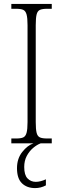

<svg xmlns="http://www.w3.org/2000/svg" viewBox="-20 -734 324 983"><path d="M38 0V-25H63Q87 -25 99 -30.5Q111 -36 116 -54Q121 -72 121 -109V-605Q121 -642 116 -660Q111 -678 99 -683.5Q87 -689 63 -689H38V-714H245V-689H221Q197 -689 184.5 -683.5Q172 -678 167.5 -660Q163 -642 163 -605V-109Q163 -72 167.5 -54Q172 -36 184.5 -30.5Q197 -25 221 -25H245V0ZM160 229Q118 229 92.5 204.5Q67 180 67 127Q67 78 94 44Q121 10 151 0H188Q169 7 149.5 23.5Q130 40 117 64.5Q104 89 104 121Q104 162 121 179.5Q138 197 163 197Q187 197 215 184V215Q189 229 160 229Z"/></svg>

Font: Noto Serif Ethiopic Condensed ExtraLight
Style: Regular
Weight: 200
Width: 3
Designer: Monotype Design Team
Foundry: Monotype Imaging Inc.
Version: Version 2.102; ttfautohint (v1.8.4.7-5d5b)